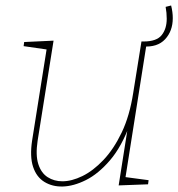

<svg xmlns="http://www.w3.org/2000/svg" viewBox="-20 -673 649 699"><path d="M208 6Q171 7 142 -10.5Q113 -28 100.5 -65.5Q88 -103 97 -162L151 -502L156 -492L66 -505L68 -520L175 -525L117 -161Q109 -108 119.5 -75.5Q130 -43 153.5 -28Q177 -13 207 -13Q241 -13 280 -32Q319 -51 356.5 -90.5Q394 -130 423 -190.5Q452 -251 465 -335L495 -522H515L436 -22L431 -29L521 -17L519 -2L412 2L447 -220L453 -221Q423 -139 380.5 -89.5Q338 -40 293 -17.5Q248 5 208 6ZM500 -504 503 -522Q550 -522 568.5 -545Q587 -568 587 -605Q587 -616 586 -626.5Q585 -637 583 -648L603 -653Q609 -629 609 -607Q609 -560 581 -530Q553 -500 500 -504Z"/></svg>

Font: Bitter Thin Thin
Style: Italic
Weight: 250
Italic angle: -9°
Version: Version 2.002